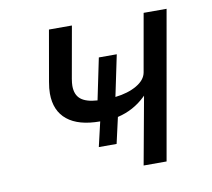

<svg xmlns="http://www.w3.org/2000/svg" viewBox="-63 -587 727 659"><g transform="rotate(-10 300.0 -258.0)"><path d="M429.5 -236 425.5 -232Q384.5 -192.5 328.5 -179.5L308 -89H246L266 -175Q191 -175 151.8 -206.8Q112.5 -238.5 112.5 -299Q112.5 -316.5 116.5 -339L147.5 -516H227.5L195.5 -336Q193 -321 193 -311.5Q193 -280.5 211.5 -265.2Q230 -250 269.5 -247.5L299.5 -392H362L332 -248.5Q376.5 -253.5 407 -271.2Q437.5 -289 442 -315L477.5 -516H557.5L466.5 0H386.5Z"/></g></svg>

Font: JuliaMono ExtraBold
Style: Italic
Weight: 800
Italic angle: -9°
Monospace: yes
Designer: cormullion
Foundry: corm
Version: Version 0.057; ttfautohint (v1.8.4)